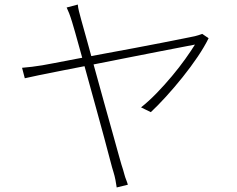

<svg xmlns="http://www.w3.org/2000/svg" viewBox="-20 -796 1040 844"><path d="M322 -776Q323 -763 327 -747Q331 -731 337 -709Q348 -670 364.5 -610.5Q381 -551 399.5 -483Q418 -415 437.5 -345.5Q457 -276 474 -215Q491 -154 503 -110.5Q515 -67 521 -50Q524 -40 527 -28.5Q530 -17 534.5 -6Q539 5 542 16L493 28Q491 13 487.5 -5Q484 -23 479 -39Q474 -54 463.5 -94.5Q453 -135 437.5 -192.5Q422 -250 404 -315Q386 -380 368.5 -443.5Q351 -507 336 -561.5Q321 -616 310.5 -653Q300 -690 297 -699Q290 -722 284 -737.5Q278 -753 273 -763ZM897 -628Q879 -591 849 -546.5Q819 -502 782.5 -456.5Q746 -411 709.5 -371Q673 -331 643 -303L600 -324Q633 -350 668 -386Q703 -422 736 -461.5Q769 -501 795 -537.5Q821 -574 837 -600Q826 -598 785 -590Q744 -582 681.5 -570Q619 -558 546.5 -543.5Q474 -529 400 -514.5Q326 -500 261.5 -487.5Q197 -475 151.5 -465.5Q106 -456 89 -452L77 -498Q100 -500 121 -502.5Q142 -505 166 -509Q178 -511 217.5 -518.5Q257 -526 314 -537Q371 -548 437.5 -560Q504 -572 569.5 -584.5Q635 -597 692 -608Q749 -619 788 -627Q827 -635 837 -637Q844 -639 853 -641.5Q862 -644 869 -647Z"/></svg>

Font: Noto Sans TC ExtraLight
Style: Regular
Weight: 250
Designer: Ryoko NISHIZUKA  (kana, bopomofo & ideographs); Paul D. Hunt (Latin, Greek & Cyrillic); Sandoll Communications , Soo-you
Foundry: Adobe
Version: Version 2.004-H2;hotconv 1.0.118;makeotfexe 2.5.65603